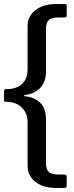

<svg xmlns="http://www.w3.org/2000/svg" viewBox="-20 -762 364 947"><path d="M254 -742H299Q305 -742 307 -740.5Q309 -739 309 -734V-685Q309 -676 299 -676H271Q234 -676 220.5 -663Q207 -650 207 -623V-408Q206 -355 176.5 -326.5Q147 -298 105 -294Q99 -293 98.5 -290.5Q98 -288 105 -287Q148 -283 177 -256.5Q206 -230 207 -172V45Q207 74 221 86.5Q235 99 272 99H297Q309 99 309 110V153Q309 160 306.5 162.5Q304 165 297 165H256Q194 165 155 135.5Q116 106 116 55V-164Q116 -203 87.5 -231.5Q59 -260 7 -260Q0 -260 0 -272V-310Q0 -322 7 -322Q62 -322 89 -348Q116 -374 116 -421V-633Q116 -683 155.5 -712.5Q195 -742 254 -742Z"/></svg>

Font: n
Style: Regular
Weight: 500
Designer: Pablo Impallari, Rodrigo Fuenzalida
Foundry: Impallari Type
Version: Version 1.002; ttfautohint (v1.5)